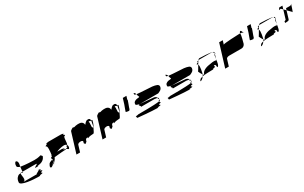

<svg xmlns="http://www.w3.org/2000/svg" viewBox="290 -2383 6135 3871"><g transform="rotate(-30 3357.5 -447.0)"><path d="M158 -291C130 -201 471 -182 554 -182C673 -182 532 -188 636 -200C720 -212 603 -227 669 -244C742 -262 603 -276 663 -288C699 -296 664 -301 623 -304C661 -292 500 -244 573 -244H238C332 -244 260 -394 284 -426C274 -426 262 -425 247 -421C206 -409 162 -360 158 -291ZM278 -604C279 -664 314 -689 326 -676C357 -664 357 -623 352 -591L342 -541C299 -554 269 -574 278 -604ZM284 -426C287 -430 290 -432 295 -432H330V-404C329 -416 307 -425 284 -426ZM342 -541 330 -432H630C731 -432 528 -370 611 -370C730 -370 590 -376 694 -388C778 -400 820 -446 840 -494C845 -510 819 -525 810 -538C794 -537 764 -516 656 -516C618 -516 457 -522 342 -541ZM623 -304C593 -306 573 -307 592 -307C608 -307 619 -306 623 -304Z M881 -293C847 -242 856 -208 891 -220C908 -226 927 -243 945 -266C935 -269 929 -272 952 -276C959 -287 967 -299 974 -312C973 -322 973 -333 971 -344C923 -329 887 -312 881 -293ZM1000 -633C962 -650 1057 -665 1031 -677C1005 -689 1106 -695 1081 -695H1383C1356 -695 1457 -689 1422 -677C1388 -665 1475 -650 1428 -633C1388 -633 1408 -475 1379 -449C1365 -468 1339 -478 1307 -475C1256 -472 1192 -456 1138 -432H1263C1332 -432 1185 -429 1291 -422C1347 -416 1209 -409 1293 -400C1301 -400 1310 -398 1317 -395C1301 -387 1336 -383 1288 -383C1269 -383 1157 -375 1039 -362C1038 -360 1036 -358 1035 -356C1022 -315 978 -280 963 -260C959 -262 950 -264 945 -266C948 -269 950 -272 952 -276H953C972 -276 975 -292 974 -312C980 -324 986 -337 990 -350C983 -348 978 -346 971 -344C968 -373 966 -400 991 -400C995 -401 1000 -401 1002 -402C1003 -404 1002 -407 1003 -409C993 -414 970 -418 1006 -422C1020 -507 1031 -633 1000 -633ZM955 -254C957 -254 959 -255 960 -255C958 -252 959 -249 961 -247C946 -249 932 -251 955 -254ZM960 -255C971 -257 968 -258 963 -260C961 -258 961 -257 960 -255ZM961 -247C963 -245 967 -244 975 -244C998 -244 978 -245 961 -247ZM1317 -395C1353 -379 1371 -335 1387 -386C1394 -410 1391 -433 1379 -449C1376 -447 1373 -445 1370 -445C1322 -428 1397 -413 1338 -401C1327 -399 1321 -397 1317 -395Z M1446 -188H1530L1578 -344C1583 -360 1617 -375 1649 -375C1680 -375 1702 -361 1697 -344L1687 -312L1709 -281L1750 -312L1760 -344C1765 -361 1783 -375 1801 -375C1817 -375 1827 -360 1822 -344L1827 -360C1840 -374 1925 -382 1954 -382C1964 -382 1989 -432 2012 -482C2004 -494 2014 -500 1997 -500C1980 -500 2007 -637 1990 -624C1989 -648 1995 -649 2028 -632C2033 -632 2039 -634 2044 -635C2052 -682 2014 -693 1981 -685C1954 -685 1918 -642 1899 -619C1898 -662 1874 -685 1844 -698C1803 -710 1736 -707 1684 -689C1667 -689 1657 -704 1641 -692C1625 -680 1592 -665 1587 -648ZM2044 -634V-635C2061 -639 2078 -644 2068 -612C2068 -612 2063 -595 2055 -573C2061 -585 2063 -589 2060 -580C2063 -591 2047 -548 2033 -515C2030 -509 2030 -504 2028 -500H2027L2026 -498L2028 -499C2025 -494 2023 -491 2022 -490C2018 -483 2013 -480 2012 -482C2015 -490 2020 -497 2023 -505C2024 -530 2051 -639 2044 -634ZM2028 -500V-499Z M2053 -188H2137L2185 -344C2190 -360 2224 -375 2256 -375C2287 -375 2309 -361 2304 -344L2294 -312L2316 -281L2357 -312L2367 -344C2372 -361 2390 -375 2408 -375C2424 -375 2434 -360 2429 -344L2434 -360C2447 -374 2532 -382 2561 -382C2571 -382 2596 -432 2619 -482C2611 -494 2621 -500 2604 -500C2587 -500 2614 -637 2597 -624C2596 -648 2602 -649 2635 -632C2640 -632 2646 -634 2651 -635C2659 -682 2621 -693 2588 -685C2561 -685 2525 -642 2506 -619C2505 -662 2481 -685 2451 -698C2410 -710 2343 -707 2291 -689C2274 -689 2264 -704 2248 -692C2232 -680 2199 -665 2194 -648ZM2651 -634V-635C2668 -639 2685 -644 2675 -612C2675 -612 2670 -595 2662 -573C2668 -585 2670 -589 2667 -580C2670 -591 2654 -548 2640 -515C2637 -509 2637 -504 2635 -500H2634L2633 -498L2635 -499C2632 -494 2630 -491 2629 -490C2625 -483 2620 -480 2619 -482C2622 -490 2627 -497 2630 -505C2631 -530 2658 -639 2651 -634ZM2635 -500V-499Z M2735 -438C2732 -428 2799 -420 2810 -420C2812 -420 2817 -427 2822 -438H2827L2841 -484C2864 -542 2890 -620 2892 -626C2893 -628 2890 -630 2886 -632L2910 -710H2826L2787 -583C2764 -525 2737 -444 2735 -438Z M2869 -251C2877 -239 2867 -214 2885 -214C2885 -214 3202 -182 3338 -182C3403 -182 3263 -188 3401 -200C3451 -212 3332 -227 3433 -244C3453 -244 3430 -266 3424 -284C3304 -264 2952 -267 2937 -267C2871 -250 2861 -263 2869 -251ZM2979 -470C2974 -454 3010 -442 3065 -432H3490C3529 -449 3585 -467 3593 -532C3598 -586 3539 -600 3453 -612C3429 -616 3219 -622 3101 -636C3105 -626 3108 -617 3106 -610L3124 -566C3119 -549 3077 -559 3039 -546C3013 -534 2978 -523 2979 -470ZM3060 -658C3052 -689 3076 -687 3078 -675C3091 -668 3099 -652 3101 -636C3075 -642 3057 -649 3060 -658ZM3041 -370C3105 -370 2979 -432 3060 -432H3065C3185 -419 3332 -410 3376 -404C3400 -401 3430 -381 3441 -360C3417 -366 3322 -370 3395 -370ZM3441 -360C3442 -357 3444 -354 3445 -351H3447C3454 -354 3450 -357 3441 -360ZM3424 -284C3420 -296 3423 -307 3452 -307C3453 -308 3454 -308 3455 -309C3455 -306 3455 -303 3454 -301C3452 -294 3441 -288 3424 -284ZM3445 -351C3449 -342 3452 -331 3454 -323C3439 -333 3397 -343 3445 -351ZM3454 -323C3455 -318 3455 -313 3455 -309C3465 -314 3461 -318 3454 -323Z M3609 -251C3617 -239 3607 -214 3625 -214C3625 -214 3942 -182 4078 -182C4143 -182 4003 -188 4141 -200C4191 -212 4072 -227 4173 -244C4193 -244 4170 -266 4164 -284C4044 -264 3692 -267 3677 -267C3611 -250 3601 -263 3609 -251ZM3719 -470C3714 -454 3750 -442 3805 -432H4230C4269 -449 4325 -467 4333 -532C4338 -586 4279 -600 4193 -612C4169 -616 3959 -622 3841 -636C3845 -626 3848 -617 3846 -610L3864 -566C3859 -549 3817 -559 3779 -546C3753 -534 3718 -523 3719 -470ZM3800 -658C3792 -689 3816 -687 3818 -675C3831 -668 3839 -652 3841 -636C3815 -642 3797 -649 3800 -658ZM3781 -370C3845 -370 3719 -432 3800 -432H3805C3925 -419 4072 -410 4116 -404C4140 -401 4170 -381 4181 -360C4157 -366 4062 -370 4135 -370ZM4181 -360C4182 -357 4184 -354 4185 -351H4187C4194 -354 4190 -357 4181 -360ZM4164 -284C4160 -296 4163 -307 4192 -307C4193 -308 4194 -308 4195 -309C4195 -306 4195 -303 4194 -301C4192 -294 4181 -288 4164 -284ZM4185 -351C4189 -342 4192 -331 4194 -323C4179 -333 4137 -343 4185 -351ZM4194 -323C4195 -318 4195 -313 4195 -309C4205 -314 4201 -318 4194 -323Z M4405 -409C4405 -409 4434 -345 4458 -314L4459 -318C4464 -335 4504 -486 4479 -532C4447 -478 4416 -420 4405 -409ZM4365 -244C4339 -216 4348 -210 4374 -222C4396 -231 4422 -256 4440 -282C4403 -274 4371 -262 4365 -244ZM4457 -545C4439 -562 4533 -577 4488 -589C4485 -595 4506 -600 4524 -603C4509 -584 4495 -559 4479 -532C4474 -540 4466 -545 4457 -545ZM4524 -603C4544 -607 4561 -608 4538 -608H4824C4821 -608 4862 -605 4874 -599C4829 -625 4583 -632 4563 -632C4552 -632 4539 -621 4524 -603ZM4440 -282C4447 -293 4454 -304 4458 -314C4471 -297 4481 -290 4486 -306C4508 -377 4602 -412 4712 -424C4767 -436 4819 -434 4838 -423L4847 -452C4838 -381 4826 -295 4790 -295C4768 -295 4808 -358 4747 -358C4718 -340 4793 -325 4715 -313C4660 -301 4743 -295 4640 -295C4616 -295 4499 -293 4440 -282ZM4862 -589C4855 -583 4872 -576 4883 -569L4886 -580C4888 -587 4885 -592 4878 -597C4880 -595 4876 -592 4862 -589ZM4874 -599C4876 -598 4877 -598 4878 -597C4877 -598 4875 -598 4874 -599ZM4867 -545C4858 -545 4853 -502 4847 -452L4877 -548ZM4877 -548 4883 -569C4894 -562 4899 -556 4877 -548Z M4909 -188H4993L5041 -344C5046 -360 5078 -375 5110 -375H5400C5435 -375 5471 -403 5482 -438C5487 -454 5534 -627 5525 -640V-654H5507C5479 -654 5132 -640 5126 -622L5153 -710H5069ZM5525 -654C5528 -678 5544 -694 5551 -694C5575 -694 5573 -660 5588 -646C5586 -638 5600 -638 5592 -632C5576 -647 5553 -653 5525 -654Z M5627 -438C5624 -428 5691 -420 5702 -420C5704 -420 5709 -427 5714 -438H5719L5733 -484C5756 -542 5782 -620 5784 -626C5785 -628 5782 -630 5778 -632L5802 -710H5718L5679 -583C5656 -525 5629 -444 5627 -438Z M5817 -409C5817 -409 5846 -345 5870 -314L5871 -318C5876 -335 5916 -486 5891 -532C5859 -478 5828 -420 5817 -409ZM5777 -244C5751 -216 5760 -210 5786 -222C5808 -231 5834 -256 5852 -282C5815 -274 5783 -262 5777 -244ZM5869 -545C5851 -562 5945 -577 5900 -589C5897 -595 5918 -600 5936 -603C5921 -584 5907 -559 5891 -532C5886 -540 5878 -545 5869 -545ZM5936 -603C5956 -607 5973 -608 5950 -608H6236C6233 -608 6274 -605 6286 -599C6241 -625 5995 -632 5975 -632C5964 -632 5951 -621 5936 -603ZM5852 -282C5859 -293 5866 -304 5870 -314C5883 -297 5893 -290 5898 -306C5920 -377 6014 -412 6124 -424C6179 -436 6231 -434 6250 -423L6259 -452C6250 -381 6238 -295 6202 -295C6180 -295 6220 -358 6159 -358C6130 -340 6205 -325 6127 -313C6072 -301 6155 -295 6052 -295C6028 -295 5911 -293 5852 -282ZM6274 -589C6267 -583 6284 -576 6295 -569L6298 -580C6300 -587 6297 -592 6290 -597C6292 -595 6288 -592 6274 -589ZM6286 -599C6288 -598 6289 -598 6290 -597C6289 -598 6287 -598 6286 -599ZM6279 -545C6270 -545 6265 -502 6259 -452L6289 -548ZM6289 -548 6295 -569C6306 -562 6311 -556 6289 -548Z M6433 -662C6434 -661 6437 -663 6439 -666C6436 -665 6432 -663 6433 -662ZM6439 -666C6448 -678 6464 -712 6471 -712H6543L6520 -638L6483 -675C6467 -671 6448 -669 6439 -666ZM6419 -412C6423 -406 6413 -381 6421 -381C6430 -381 6489 -384 6498 -390C6506 -396 6512 -404 6514 -412L6568 -589L6520 -638L6458 -434C6455 -425 6415 -418 6419 -412ZM6568 -589 6581 -631H6675C6691 -631 6709 -644 6715 -661C6711 -647 6658 -484 6654 -490C6649 -497 6664 -500 6656 -500ZM6715 -662V-661Z"/></g></svg>

Font: bitstorm
Style: ultextobl
Weight: 400
Version: Version 0.2